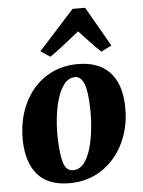

<svg xmlns="http://www.w3.org/2000/svg" viewBox="-58 -889 707 949"><g transform="rotate(-5 295.5 -414.5)"><path d="M339.5 -569Q442 -569 496.8 -511.8Q551.5 -454.5 555 -345Q557.5 -271.5 536.8 -206.5Q516 -141.5 475.5 -92Q435 -42.5 377.5 -14.2Q320 14 248.5 14Q145.5 14 92.8 -44.2Q40 -102.5 36.5 -212Q34.5 -286 54.5 -350.8Q74.5 -415.5 114.2 -464.5Q154 -513.5 211 -541.2Q268 -569 339.5 -569ZM321.5 -506Q289.5 -506 267.2 -478.2Q245 -450.5 231.8 -405.8Q218.5 -361 213.2 -309.5Q208 -258 209.5 -210Q212.5 -123.5 225.8 -86Q239 -48.5 271.5 -48.5Q304 -48.5 325.8 -76.2Q347.5 -104 360.2 -148.8Q373 -193.5 378.2 -245.8Q383.5 -298 382 -347Q380 -433.5 364.5 -469.8Q349 -506 321.5 -506ZM208.5 -617 161.5 -648 338 -843H400.5L513.5 -646L461.5 -620Q435.5 -644.5 408.8 -673.2Q382 -702 355.5 -730Q319 -701 282.2 -671.5Q245.5 -642 208.5 -617Z"/></g></svg>

Font: Merriweather Black
Style: Italic
Weight: 900
Italic angle: -7.8°
Designer: Eben Sorkin
Foundry: Eben Sorkin
Version: Version 2.200;gftools[0.9.31]